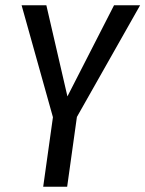

<svg xmlns="http://www.w3.org/2000/svg" viewBox="-20 -709 552 729"><path d="M272 -265 235 0H144L181 -264L62 -689H156L236 -343L413 -689H512Z"/></svg>

Font: Fira Sans Compressed
Style: Italic
Weight: 400
Width: 1
Italic angle: -8°
Designer: bBox Type GmbH & Carrois Corporate GbR & Edenspiekermann AG
Foundry: bBox Type GmbH & Carrois Corporate GbR & Edenspiekermann AG
Version: Version 4.301